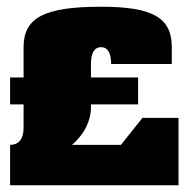

<svg xmlns="http://www.w3.org/2000/svg" viewBox="-20 -550 560 570"><path d="M10 0H510V-200H403L339 -120H194C231 -152 250 -193 250 -230V-240H390V-320H250V-360C250 -392 260 -410 280 -410C300 -410 310 -392 310 -360H490V-410C490 -498 433 -530 280 -530C112 -530 50 -498 50 -410V-320H10V-240H50V-170C50 -138 36 -120 10 -120Z"/></svg>

Font: MikodacsPCS
Style: Regular
Weight: 900
Designer: gluk (gluksza@wp.pl)
Foundry: gluk (gluksza@wp.pl)
Version: Version 0.27